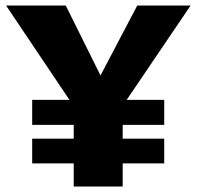

<svg xmlns="http://www.w3.org/2000/svg" viewBox="-20 -678 715 698"><path d="M262 -271 2 -658H219L376 -342ZM248 0V-376H426V0ZM97 -84V-174H577V-84ZM97 -224V-315H577V-224ZM404 -261 313 -342 479 -658H673Z"/></svg>

Font: Ysabeau Office Black
Style: Regular
Weight: 900
Designer: Christian Thalmann (Catharsis Fonts)
Version: Version 2.001;gftools[0.9.30]; featfreeze: tnum,lnum,ss02